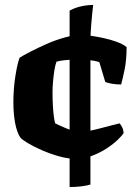

<svg xmlns="http://www.w3.org/2000/svg" viewBox="-20 -641 544 775"><path d="M284 0Q254 0 218.5 -10Q183 -20 149.5 -34.5Q116 -49 92 -63.5Q68 -78 62 -86Q48 -107 41 -144.5Q34 -182 34 -227Q34 -283 42 -333.5Q50 -384 59 -408Q73 -417 102 -432Q131 -447 167 -463Q203 -479 240.5 -489.5Q278 -500 309 -500Q323 -500 347.5 -496.5Q372 -493 399.5 -487Q427 -481 451.5 -472Q476 -463 491 -451Q491 -399 483 -360.5Q475 -322 469 -300Q449 -300 432 -303Q415 -306 405 -310L381 -390Q374 -393 359.5 -395.5Q345 -398 331 -400Q317 -402 310 -402Q299 -402 279.5 -401Q260 -400 240.5 -398Q221 -396 208 -392Q203 -379 199.5 -357Q196 -335 194 -311Q192 -287 192 -267Q192 -241 193.5 -213.5Q195 -186 198 -166.5Q201 -147 203 -143Q205 -142 217.5 -136Q230 -130 246 -123.5Q262 -117 276.5 -112Q291 -107 297 -107Q312 -107 337 -112Q362 -117 388.5 -124Q415 -131 436 -136.5Q457 -142 463 -143Q468 -137 473 -127.5Q478 -118 479 -104Q473 -94 455.5 -77Q438 -60 411.5 -42.5Q385 -25 352.5 -12.5Q320 0 284 0ZM261 114V-598Q280 -609 305.5 -615Q331 -621 356 -621Q352 -587 348.5 -545Q345 -503 345 -474V104Q332 108 309.5 111Q287 114 261 114Z"/></svg>

Font: Texturina 12pt Black
Style: Regular
Weight: 900
Designer: Guillermo Torres Carreño
Foundry: Omnibus-Type
Version: Version 1.002